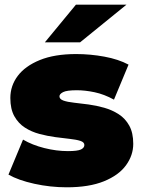

<svg xmlns="http://www.w3.org/2000/svg" viewBox="-20 -787 605 817"><path d="M264 10Q194 10 126 -5Q58 -20 16 -44L78 -193Q117 -170 168.5 -157Q220 -144 269 -144Q310 -144 324.5 -151Q339 -158 339 -170Q339 -182 322 -187.5Q305 -193 277 -196Q249 -199 215.5 -203.5Q182 -208 148 -217Q114 -226 86 -244Q58 -262 41 -292.5Q24 -323 24 -370Q24 -422 55.5 -464Q87 -506 149.5 -531.5Q212 -557 304 -557Q364 -557 424 -546Q484 -535 527 -512L465 -363Q423 -386 382.5 -394.5Q342 -403 307 -403Q264 -403 248.5 -395Q233 -387 233 -377Q233 -365 250 -359Q267 -353 295 -350Q323 -347 356.5 -342.5Q390 -338 423.5 -328.5Q457 -319 485 -301Q513 -283 530 -252.5Q547 -222 547 -175Q547 -126 516 -83.5Q485 -41 422 -15.5Q359 10 264 10ZM171 -607 303 -767H518L321 -607Z"/></svg>

Font: MOST Montserrat Black
Style: Regular
Weight: 900
Designer: Julieta Ulanovsky
Foundry: Julieta Ulanovsky
Version: Version 8.000;March 11, 2024;FontCreator 15.0.0.2926 64-bit